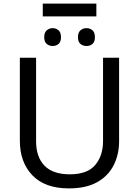

<svg xmlns="http://www.w3.org/2000/svg" viewBox="-20 -1034 771 1064"><path d="M514 -1014V-943H217V-1014ZM272 -878Q291 -878 304.5 -866Q318 -854 318 -828Q318 -802 304.5 -790.5Q291 -779 272 -779Q253 -779 239 -790.5Q225 -802 225 -828Q225 -854 239 -866Q253 -878 272 -878ZM459 -878Q479 -878 492.5 -866Q506 -854 506 -828Q506 -802 492.5 -790.5Q479 -779 459 -779Q440 -779 426 -790.5Q412 -802 412 -828Q412 -854 426 -866Q440 -878 459 -878ZM640 -252Q640 -178 610 -118.5Q580 -59 518.5 -24.5Q457 10 362 10Q229 10 159.5 -62.5Q90 -135 90 -254V-714H180V-251Q180 -164 226.5 -116Q273 -68 367 -68Q464 -68 507.5 -119.5Q551 -171 551 -252V-714H640Z"/></svg>

Font: RS Noto Sans
Style: Regular
Weight: 400
Designer: Monotype Design Team
Foundry: Monotype Imaging Inc.
Version: Version 3.10